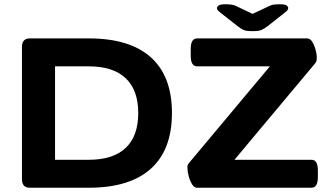

<svg xmlns="http://www.w3.org/2000/svg" viewBox="-20 -880 1554 900"><path d="M120 0Q83 0 83 -40V-660Q83 -700 120 -700H396Q588 -700 687 -611.5Q786 -523 786 -350Q786 -178 687 -89Q588 0 396 0ZM238 -131H396Q510 -131 569 -186.5Q628 -242 628 -350Q628 -458 569 -513.5Q510 -569 396 -569H238ZM904 0Q890 0 880 -16.5Q870 -33 864.5 -54Q859 -75 859 -88Q859 -91 858.5 -98.5Q858 -106 866 -116L1245 -569H904Q874 -569 874 -619V-650Q874 -700 904 -700H1420Q1434 -700 1444 -683.5Q1454 -667 1459.5 -646Q1465 -625 1465 -612Q1465 -602 1464 -596.5Q1463 -591 1458 -584L1079 -131H1440Q1470 -131 1470 -81V-50Q1470 0 1440 0ZM1291 -860Q1317 -860 1324 -854Q1331 -848 1331 -843Q1331 -840 1329 -835Q1327 -830 1314 -820L1234 -757Q1218 -745 1205.5 -739.5Q1193 -734 1164 -734Q1133 -734 1120.5 -740Q1108 -746 1093 -758L1014 -820Q1001 -830 999 -835Q997 -840 997 -843Q997 -848 1004.5 -854Q1012 -860 1037 -860Q1050 -860 1063 -858.5Q1076 -857 1086 -852L1164 -815L1245 -853Q1255 -858 1266.5 -859Q1278 -860 1291 -860Z"/></svg>

Font: Asap Expanded
Style: Bold
Weight: 700
Width: 7
Designer: Pablo Cosgaya
Foundry: Omnibus-Type
Version: Version 3.001; ttfautohint (v1.8.4.7-5d5b)